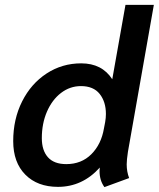

<svg xmlns="http://www.w3.org/2000/svg" viewBox="-20 -754 649 785"><path d="M387 -55 388 -69Q317 10 217 10Q133 10 83.5 -40Q34 -90 34 -177Q34 -267 70.5 -339.5Q107 -412 170.5 -453.5Q234 -495 312 -495Q397 -495 439 -430L493 -734H609L503 -133Q498 -100 498 -82Q498 -52 508 -26L407 11Q387 -16 387 -55ZM405 -229 410 -255Q413 -272 413 -288Q413 -338 387.5 -370Q362 -402 311 -402Q266 -402 229.5 -374Q193 -346 172 -297.5Q151 -249 151 -189Q151 -139 176 -111Q201 -83 251 -83Q313 -83 353.5 -123.5Q394 -164 405 -229Z"/></svg>

Font: Niramit SemiBold
Style: Italic
Weight: 600
Italic angle: -10°
Designer: Katatrad Aksorn Co.,Ltd.
Foundry: Cadson Demak Co.,Ltd.
Version: Version 1.001; ttfautohint (v1.6)